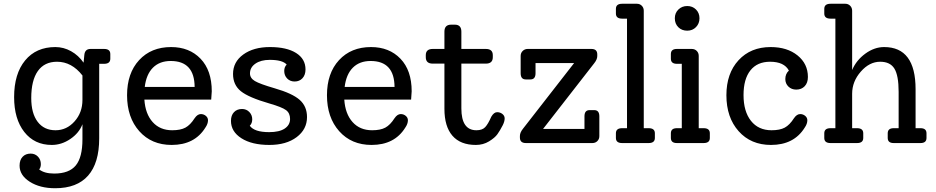

<svg xmlns="http://www.w3.org/2000/svg" viewBox="-20 -760 4975 1020"><path d="M533 -500Q566 -500 566 -473V-448Q566 -421 533 -421H507V-25Q507 106 448 173Q389 240 273 240Q192 240 138 205.5Q84 171 84 120Q84 90 100 73Q116 56 143 56Q166 56 181.5 72Q197 88 197 112Q197 130 188 140Q216 162 268 162Q347 162 382.5 119Q418 76 418 -20V-100Q400 -53 353.5 -21.5Q307 10 255 10Q163 10 109 -59Q55 -128 55 -244Q55 -368 113.5 -439Q172 -510 274 -510Q318 -510 357.5 -488Q397 -466 424 -427L428 -468Q431 -500 461 -500ZM275 -68Q334 -68 376 -115Q418 -162 418 -229V-359Q361 -432 283 -432Q216 -432 181 -382.5Q146 -333 146 -239Q146 -158 180 -113Q214 -68 275 -68Z M1105 -275Q1105 -270 1102 -231H747Q752 -155 791 -111.5Q830 -68 895 -68Q939 -68 965 -82Q991 -96 1014 -132Q1029 -154 1047 -154Q1062 -154 1073.5 -144.5Q1085 -135 1085 -121Q1085 -102 1071 -82Q1014 10 892 10Q785 10 720 -63Q655 -136 655 -254Q655 -371 719 -440.5Q783 -510 889 -510Q986 -510 1045.5 -448Q1105 -386 1105 -275ZM887 -436Q828 -436 792.5 -400.5Q757 -365 749 -298H1014Q1013 -436 887 -436Z M1439 -291Q1533 -264 1572 -229.5Q1611 -195 1611 -138Q1611 -73 1556 -31.5Q1501 10 1411 10Q1318 10 1262.5 -25.5Q1207 -61 1207 -118Q1207 -147 1223 -164Q1239 -181 1266 -181Q1289 -181 1304.5 -165Q1320 -149 1320 -126Q1320 -105 1307 -92Q1331 -58 1410 -58Q1464 -58 1492.5 -77Q1521 -96 1521 -128Q1521 -159 1499.5 -175Q1478 -191 1412 -210Q1301 -242 1259.5 -275.5Q1218 -309 1218 -367Q1218 -431 1272.5 -470.5Q1327 -510 1414 -510Q1503 -510 1553 -478.5Q1603 -447 1603 -391Q1603 -362 1587 -344.5Q1571 -327 1545 -327Q1521 -327 1505.5 -343Q1490 -359 1490 -383Q1490 -404 1503 -417Q1481 -442 1413 -442Q1366 -442 1337 -422Q1308 -402 1308 -370Q1308 -345 1334 -329.5Q1360 -314 1439 -291Z M2167 -275Q2167 -270 2164 -231H1809Q1814 -155 1853 -111.5Q1892 -68 1957 -68Q2001 -68 2027 -82Q2053 -96 2076 -132Q2091 -154 2109 -154Q2124 -154 2135.5 -144.5Q2147 -135 2147 -121Q2147 -102 2133 -82Q2076 10 1954 10Q1847 10 1782 -63Q1717 -136 1717 -254Q1717 -371 1781 -440.5Q1845 -510 1951 -510Q2048 -510 2107.5 -448Q2167 -386 2167 -275ZM1949 -436Q1890 -436 1854.5 -400.5Q1819 -365 1811 -298H2076Q2075 -436 1949 -436Z M2621 -164Q2637 -164 2649 -154.5Q2661 -145 2661 -131Q2661 -115 2651 -95Q2636 -66 2622.5 -47Q2609 -28 2578 -9Q2547 10 2508 10Q2426 10 2383.5 -39Q2341 -88 2341 -182V-422H2279Q2242 -422 2242 -456V-467Q2242 -500 2279 -500H2341V-592Q2341 -629 2377 -629H2396Q2431 -629 2431 -592V-500H2561Q2598 -500 2598 -467V-456Q2598 -422 2561 -422H2431V-184Q2431 -68 2511 -68Q2542 -68 2557.5 -84.5Q2573 -101 2590 -140Q2604 -164 2621 -164Z M3137 -175Q3164 -175 3164 -142V-37Q3164 -21 3153.5 -10.5Q3143 0 3127 0H2774Q2742 0 2742 -29V-38Q2742 -56 2759 -77L3030 -425H2825V-371Q2825 -338 2798 -338H2773Q2746 -338 2746 -371V-463Q2746 -479 2757 -489.5Q2768 -500 2783 -500H3122Q3153 -500 3153 -471V-462Q3153 -444 3136 -423L2865 -75H3085V-142Q3085 -175 3112 -175Z M3285 0Q3252 0 3252 -27V-52Q3252 -79 3285 -79H3311V-661H3285Q3252 -661 3252 -688V-713Q3252 -740 3285 -740H3364Q3379 -740 3389.5 -729.5Q3400 -719 3400 -703V-79H3426Q3459 -79 3459 -52V-27Q3459 0 3426 0Z M3631 -597Q3602 -597 3583.5 -615.5Q3565 -634 3565 -663Q3565 -691 3584 -709.5Q3603 -728 3631 -728Q3659 -728 3677.5 -709.5Q3696 -691 3696 -663Q3696 -635 3677.5 -616Q3659 -597 3631 -597ZM3576 0Q3544 0 3544 -27V-52Q3544 -79 3576 -79H3602V-421H3576Q3544 -421 3544 -448V-473Q3544 -500 3576 -500H3655Q3671 -500 3681.5 -489.5Q3692 -479 3692 -463V-79H3718Q3751 -79 3751 -52V-27Q3751 0 3718 0Z M4231 -154Q4246 -154 4257.5 -144.5Q4269 -135 4269 -121Q4269 -102 4255 -82Q4198 10 4076 10Q3969 10 3904 -63Q3839 -136 3839 -254Q3839 -370 3903.5 -440Q3968 -510 4074 -510Q4162 -510 4217 -465.5Q4272 -421 4272 -351Q4272 -320 4255 -302Q4238 -284 4210 -284Q4185 -284 4168.5 -300Q4152 -316 4152 -340Q4152 -368 4171 -385Q4146 -432 4071 -432Q4003 -432 3966.5 -386Q3930 -340 3930 -255Q3930 -168 3969.5 -118Q4009 -68 4079 -68Q4123 -68 4149 -82Q4175 -96 4198 -132Q4213 -154 4231 -154Z M4870 -79Q4902 -79 4902 -52V-27Q4902 0 4870 0H4728Q4696 0 4696 -27V-52Q4696 -79 4728 -79H4754V-272Q4754 -359 4731.5 -395.5Q4709 -432 4656 -432Q4599 -432 4553 -379.5Q4507 -327 4507 -262V-79H4533Q4566 -79 4566 -52V-27Q4566 0 4533 0H4392Q4359 0 4359 -27V-52Q4359 -79 4392 -79H4418V-661H4392Q4359 -661 4359 -688V-713Q4359 -740 4392 -740H4471Q4486 -740 4496.5 -729.5Q4507 -719 4507 -703V-388Q4529 -440 4577 -475Q4625 -510 4677 -510Q4844 -510 4844 -286V-79Z"/></svg>

Font: Solway
Style: Regular
Weight: 400
Designer: Mariya V. Pigoulevskaya
Foundry: The Northern Block Ltd.
Version: Version 1.000;hotconv 1.0.109;makeotfexe 2.5.65596